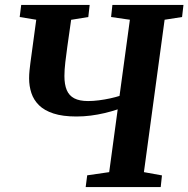

<svg xmlns="http://www.w3.org/2000/svg" viewBox="-20 -763 768 783"><path d="M329.4 0 335.6 -48 425.3 -61 460 -317Q434.8 -308.6 406.9 -301.9Q378.9 -295.3 350 -291.6Q321.2 -287.9 291.7 -287.9Q235.6 -287.9 198.1 -300.2Q160.7 -312.4 139 -333.9Q117.3 -355.4 108 -383.6Q98.7 -411.8 98.7 -443.3Q98.7 -459.2 100.4 -475.9Q102.1 -492.6 103.9 -506L127.8 -682.5L60.3 -693.6L66.5 -743H345.7L340.1 -693.6L270.1 -682.2L254.6 -573.1Q250.1 -541.2 246.4 -509.4Q242.7 -477.6 242.7 -452.9Q242.7 -418.4 252.2 -395.7Q261.7 -373 282.9 -362Q304.2 -350.9 339.2 -350.9Q359.7 -350.9 383.3 -353.9Q406.9 -356.9 429.2 -361.8Q451.4 -366.7 467.4 -371.8L509.7 -682.5L433 -693.6L438.4 -743H728.2L722.5 -693.6L651.3 -682.5L566.9 -61L640.5 -47.7L635.4 0Z"/></svg>

Font: Merriweather 7pt Light
Style: Italic
Weight: 300
Italic angle: -7.8°
Designer: Eben Sorkin
Foundry: Eben Sorkin
Version: Version 2.200;gftools[0.9.31]